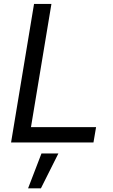

<svg xmlns="http://www.w3.org/2000/svg" viewBox="-20 -748 595 1008"><path d="M38.1 0 158.7 -727.5H250L142.6 -80.6H484.4L470.7 0ZM127.4 240.7 197.8 57.6H286.6L194.8 240.7Z"/></svg>

Font: Inter 20pt
Style: Italic
Weight: 400
Italic angle: -9.3988°
Version: Version 4.001;git-66647c0bb